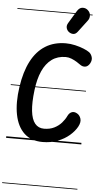

<svg xmlns="http://www.w3.org/2000/svg" viewBox="-106 -1443 1003 1959"><g transform="rotate(5 395.5 -463.5)"><path d="M369 10Q251.5 10 180.2 -57Q109 -124 85.2 -245.5Q61.5 -367 85.5 -529.5Q108.5 -687 164.8 -795Q221 -903 310 -958.5Q399 -1014 519.5 -1014Q566.5 -1014 615 -1002.8Q663.5 -991.5 702.8 -975.5Q742 -959.5 761.5 -945Q783 -929.5 793 -898.2Q803 -867 783.5 -831.5Q765 -799.5 738.2 -794.5Q711.5 -789.5 686 -807Q670 -819 644.8 -834.8Q619.5 -850.5 589.8 -862.5Q560 -874.5 530 -874.5Q447 -874.5 387.2 -830.8Q327.5 -787 291.2 -705.8Q255 -624.5 241.5 -511Q225.5 -382 235 -296.5Q244.5 -211 279 -168.8Q313.5 -126.5 371.5 -126.5Q431 -126.5 475.5 -148.5Q520 -170.5 550.8 -205.2Q581.5 -240 599 -277.5Q613.5 -308 638.5 -318.2Q663.5 -328.5 692.5 -312.5Q721 -298 733 -262.2Q745 -226.5 718.5 -177.5Q692.5 -130 642.5 -87Q592.5 -44 523 -17Q453.5 10 369 10ZM369 10Q251.5 10 180.2 -57Q109 -124 85.2 -245.5Q61.5 -367 85.5 -529.5Q108.5 -687 164.8 -795Q221 -903 310 -958.5Q399 -1014 519.5 -1014Q566.5 -1014 615 -1002.8Q663.5 -991.5 702.8 -975.5Q742 -959.5 761.5 -945Q783 -929.5 793 -898.2Q803 -867 783.5 -831.5Q765 -799.5 738.2 -794.5Q711.5 -789.5 686 -807Q670 -819 644.8 -834.8Q619.5 -850.5 589.8 -862.5Q560 -874.5 530 -874.5Q447 -874.5 387.2 -830.8Q327.5 -787 291.2 -705.8Q255 -624.5 241.5 -511Q225.5 -382 235 -296.5Q244.5 -211 279 -168.8Q313.5 -126.5 371.5 -126.5Q431 -126.5 475.5 -148.5Q520 -170.5 550.8 -205.2Q581.5 -240 599 -277.5Q613.5 -308 638.5 -318.2Q663.5 -328.5 692.5 -312.5Q721 -298 733 -262.2Q745 -226.5 718.5 -177.5Q692.5 -130 642.5 -87Q592.5 -44 523 -17Q453.5 10 369 10ZM546 -1127Q523 -1141 514.8 -1167.2Q506.5 -1193.5 523 -1221L600 -1348.5Q624 -1388.5 656.8 -1390.2Q689.5 -1392 712.5 -1370.5Q736 -1349.5 738.2 -1319.5Q740.5 -1289.5 722 -1265L629.5 -1142.5Q611 -1118 589.2 -1116Q567.5 -1114 546 -1127ZM-5 455H765.5V463H-5ZM-5 -16H765.5V0H-5ZM-5 -549H765.5V-541H-5ZM-5 -1329H765.5V-1321H-5Z"/></g></svg>

Font: Edu SA Dotted Guide
Style: Regular
Weight: 400
Designer: Tina and Corey Anderson, Eben Sorkin, Mirko Velimirovic
Foundry: Google for Education
Version: Version 2.000